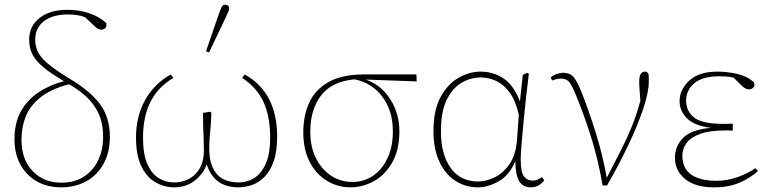

<svg xmlns="http://www.w3.org/2000/svg" viewBox="-20 -790 3305 823"><path d="M243 13Q182 13 137 -13Q92 -39 67 -85.5Q42 -132 42 -193Q42 -263 69.5 -312.5Q97 -362 145 -394Q193 -426 254 -442Q193 -478 161 -506Q129 -534 117 -561Q105 -588 105 -619Q105 -678 149.5 -713Q194 -748 270 -748Q316 -748 360 -734Q404 -720 436 -691Q438 -678 432 -670.5Q426 -663 415 -663Q405 -663 397.5 -668Q390 -673 382 -681L345 -716Q328 -723 309 -725.5Q290 -728 271 -728Q205 -728 168 -699Q131 -670 131 -620Q131 -594 141 -570.5Q151 -547 182.5 -519.5Q214 -492 278 -453Q370 -398 410.5 -341Q451 -284 451 -204Q451 -136 423.5 -87Q396 -38 349 -12.5Q302 13 243 13ZM72 -192Q72 -107 119.5 -57Q167 -7 243 -7Q299 -7 339 -32.5Q379 -58 400.5 -102.5Q422 -147 422 -203Q422 -261 403 -302.5Q384 -344 351 -374.5Q318 -405 276 -429Q197 -408 152.5 -372Q108 -336 90 -290Q72 -244 72 -192Z M726 13Q684 13 646.5 -8.5Q609 -30 586 -77Q563 -124 563 -200Q563 -291 602 -361Q641 -431 712 -471L723 -456Q656 -416 624.5 -352.5Q593 -289 593 -200Q593 -129 611.5 -87Q630 -45 660.5 -26.5Q691 -8 726 -8Q782 -8 818 -44.5Q854 -81 854 -145Q854 -174 853 -196Q852 -218 851 -243Q850 -268 850 -306L880 -311L886 -307Q885 -268 882.5 -243Q880 -218 878.5 -198Q877 -178 877 -152Q877 -82 908.5 -45Q940 -8 1005 -8Q1037 -8 1067.5 -25.5Q1098 -43 1118 -85.5Q1138 -128 1138 -201Q1138 -290 1110 -352Q1082 -414 1018 -456L1029 -471Q1100 -431 1134 -364Q1168 -297 1168 -206Q1168 -141 1153 -98.5Q1138 -56 1113.5 -31.5Q1089 -7 1060 3Q1031 13 1002 13Q897 13 866 -86Q852 -45 815 -16Q778 13 726 13ZM863 -570 918 -730Q925 -750 930 -760Q935 -770 946 -770Q952 -770 957 -766Q962 -762 962 -754Q962 -747 958.5 -739.5Q955 -732 946 -712L876 -565Z M1483 13Q1427 13 1380.5 -15.5Q1334 -44 1307 -97Q1280 -150 1280 -223Q1280 -294 1305.5 -350Q1331 -406 1388.5 -438.5Q1446 -471 1540 -471H1765L1766 -441L1547 -449Q1592 -434 1624.5 -400.5Q1657 -367 1674.5 -322.5Q1692 -278 1692 -229Q1692 -146 1660.5 -92Q1629 -38 1581 -12.5Q1533 13 1483 13ZM1310 -226Q1310 -161 1334 -112.5Q1358 -64 1399 -37Q1440 -10 1491 -10Q1539 -10 1578 -36Q1617 -62 1640.5 -111Q1664 -160 1664 -228Q1664 -314 1620 -374Q1576 -434 1500 -450Q1402 -441 1356 -380.5Q1310 -320 1310 -226Z M1870 -226Q1870 -129 1911.5 -70.5Q1953 -12 2030 -12Q2063 -12 2099.5 -29.5Q2136 -47 2163.5 -86Q2191 -125 2196 -190L2204 -298Q2190 -359 2164.5 -393.5Q2139 -428 2107 -443Q2075 -458 2041 -458Q1998 -458 1959 -435.5Q1920 -413 1895 -362.5Q1870 -312 1870 -226ZM2029 13Q1974 13 1930.5 -16Q1887 -45 1862.5 -99Q1838 -153 1838 -228Q1838 -318 1868.5 -374Q1899 -430 1945.5 -456.5Q1992 -483 2040 -483Q2096 -483 2139.5 -453Q2183 -423 2209 -355V-358L2221 -469L2240 -478L2247 -474Q2241 -429 2235 -374Q2229 -319 2224 -266Q2219 -213 2215.5 -170.5Q2212 -128 2212 -107Q2212 -52 2226 -34Q2240 -16 2262 -16Q2276 -16 2284.5 -20Q2293 -24 2303 -31L2313 -17Q2303 -4 2289 4.5Q2275 13 2256 13Q2222 13 2206 -12.5Q2190 -38 2189 -99Q2163 -38 2117 -12.5Q2071 13 2029 13Z M2563 5Q2543 -112 2511 -211Q2479 -310 2448 -384Q2429 -430 2417 -441.5Q2405 -453 2386 -453Q2374 -453 2364 -450.5Q2354 -448 2346 -445L2341 -458Q2350 -467 2365.5 -472.5Q2381 -478 2394 -478Q2425 -478 2440.5 -457.5Q2456 -437 2474 -392Q2502 -321 2532 -226.5Q2562 -132 2581 -28Q2612 -89 2638 -139Q2664 -189 2685.5 -241Q2707 -293 2725 -358Q2723 -383 2721.5 -403Q2720 -423 2720 -439Q2720 -463 2726.5 -473Q2733 -483 2744 -483Q2754 -483 2759 -475Q2761 -465 2761 -456.5Q2761 -448 2761 -441Q2761 -394 2736.5 -321.5Q2712 -249 2671.5 -164.5Q2631 -80 2582 5Z M3039 13Q2960 13 2916.5 -23Q2873 -59 2873 -115Q2873 -162 2907 -198Q2941 -234 3027 -242Q2956 -251 2924.5 -283Q2893 -315 2893 -356Q2893 -406 2934.5 -444.5Q2976 -483 3056 -483Q3095 -483 3138.5 -473.5Q3182 -464 3212 -437Q3217 -421 3208.5 -414Q3200 -407 3191 -407Q3181 -407 3174.5 -411Q3168 -415 3160 -422L3125 -457Q3107 -461 3093.5 -462Q3080 -463 3063 -463Q2992 -463 2956.5 -433.5Q2921 -404 2921 -358Q2921 -314 2955 -286.5Q2989 -259 3080 -259Q3088 -259 3097 -259Q3106 -259 3121 -260V-230Q3108 -231 3102.5 -231Q3097 -231 3093 -231Q3022 -231 2981 -216Q2940 -201 2922.5 -176.5Q2905 -152 2905 -123Q2905 -68 2943 -41.5Q2981 -15 3052 -15Q3097 -15 3142 -31Q3187 -47 3218 -69L3229 -57Q3199 -29 3152.5 -8Q3106 13 3039 13Z"/></svg>

Font: Source Serif 4 ExtraLight
Style: Regular
Weight: 200
Designer: Frank Grießhammer
Foundry: Adobe
Version: Version 4.005;hotconv 1.1.0;makeotfexe 2.6.0